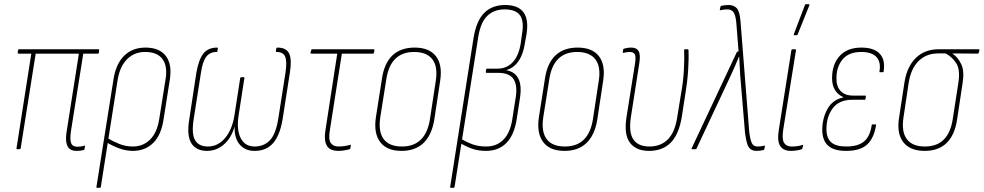

<svg xmlns="http://www.w3.org/2000/svg" viewBox="-20 -715 4713 920"><path d="M346 8Q327 8 314.5 -1Q302 -10 298 -32Q294 -54 300 -89L358 -458H151L79 -4Q78 0 74 0H62Q58 0 59 -4L130 -458H69Q64 -458 65 -464L66 -473Q67 -479 72 -479H452Q457 -479 455 -473L454 -463Q453 -458 448 -458H379L320 -87Q314 -45 321 -28.5Q328 -12 350 -12Q358 -12 366.5 -13Q375 -14 384 -17Q389 -19 387 -14L385 -1Q385 3 380 4Q373 6 365.5 7Q358 8 346 8Z M446 185Q441 185 442 181L524 -336Q536 -410 575.5 -448.5Q615 -487 677 -487Q744 -487 774.5 -447Q805 -407 794 -335L764 -145Q753 -68 714 -30Q675 8 617 8Q584 8 551 -4Q518 -16 488 -35L492 -55Q522 -37 552.5 -25Q583 -13 616 -13Q666 -13 699.5 -46.5Q733 -80 743 -145L773 -333Q784 -397 759 -431.5Q734 -466 675 -466Q624 -466 589.5 -432Q555 -398 544 -334L463 181Q462 185 458 185Z M972 8Q920 8 897 -28.5Q874 -65 887 -144L921 -367Q932 -430 954.5 -458.5Q977 -487 1021 -487Q1024 -487 1024 -483L1022 -472Q1022 -466 1018 -466Q986 -466 968.5 -443.5Q951 -421 943 -367L908 -144Q897 -73 915 -43Q933 -13 976 -13Q1024 -13 1058 -53Q1092 -93 1103 -160L1131 -341Q1132 -345 1136 -345H1148Q1152 -345 1151 -341L1123 -160Q1113 -93 1133.5 -53Q1154 -13 1200 -13Q1244 -13 1272.5 -42Q1301 -71 1313 -144L1348 -367Q1356 -421 1346.5 -443.5Q1337 -466 1305 -466Q1301 -466 1302 -472L1304 -483Q1305 -487 1309 -487Q1352 -487 1365.5 -458.5Q1379 -430 1369 -367L1334 -143Q1321 -66 1288.5 -29Q1256 8 1200 8Q1155 8 1129 -22Q1103 -52 1104 -106H1103Q1088 -53 1052.5 -22.5Q1017 8 972 8Z M1600 8Q1575 8 1559.5 -2.5Q1544 -13 1539 -35.5Q1534 -58 1540 -95L1596 -458H1472Q1467 -458 1468 -463L1471 -474Q1472 -479 1475 -479H1770Q1775 -479 1774 -473L1772 -463Q1771 -458 1767 -458H1618L1561 -94Q1553 -48 1564.5 -30.5Q1576 -13 1602 -13Q1616 -13 1630 -15Q1644 -17 1658 -21Q1661 -23 1661 -18L1659 -5Q1659 -2 1655 0Q1645 3 1630.5 5.5Q1616 8 1600 8Z M1904 8Q1834 8 1802 -34Q1770 -76 1781 -152L1810 -337Q1821 -412 1860.5 -449.5Q1900 -487 1967 -487Q2037 -487 2069 -445.5Q2101 -404 2089 -327L2061 -142Q2049 -68 2009.5 -30Q1970 8 1904 8ZM1906 -13Q1963 -13 1996.5 -46Q2030 -79 2040 -143L2068 -327Q2079 -395 2052 -430.5Q2025 -466 1964 -466Q1908 -466 1874.5 -433.5Q1841 -401 1831 -335L1802 -152Q1792 -84 1818.5 -48.5Q1845 -13 1906 -13Z M2140 185Q2136 185 2137 181L2249 -533Q2263 -617 2301 -654Q2339 -691 2400 -691Q2463 -691 2488.5 -656Q2514 -621 2503 -552L2495 -507Q2487 -454 2464 -421.5Q2441 -389 2408 -380V-378Q2448 -371 2464.5 -337Q2481 -303 2471 -242L2456 -145Q2444 -68 2406.5 -30Q2369 8 2309 8Q2272 8 2242 -2.5Q2212 -13 2183 -31L2186 -52Q2217 -33 2245.5 -23Q2274 -13 2310 -13Q2360 -13 2392.5 -46Q2425 -79 2435 -145L2450 -241Q2461 -302 2442 -334Q2423 -366 2366 -366H2311Q2307 -366 2308 -371L2309 -382Q2310 -386 2315 -386H2364Q2407 -386 2436 -416Q2465 -446 2475 -506L2481 -550Q2492 -611 2472.5 -640.5Q2453 -670 2397 -670Q2347 -670 2314.5 -638.5Q2282 -607 2271 -534L2158 181Q2157 185 2153 185Z M2685 8Q2615 8 2583 -34Q2551 -76 2562 -152L2591 -337Q2602 -412 2641.5 -449.5Q2681 -487 2748 -487Q2818 -487 2850 -445.5Q2882 -404 2870 -327L2842 -142Q2830 -68 2790.5 -30Q2751 8 2685 8ZM2687 -13Q2744 -13 2777.5 -46Q2811 -79 2821 -143L2849 -327Q2860 -395 2833 -430.5Q2806 -466 2745 -466Q2689 -466 2655.5 -433.5Q2622 -401 2612 -335L2583 -152Q2573 -84 2599.5 -48.5Q2626 -13 2687 -13Z M3090 8Q3028 8 2998.5 -31Q2969 -70 2982 -154L3022 -405Q3028 -440 3022.5 -453Q3017 -466 2998 -466Q2992 -466 2984 -465Q2976 -464 2968 -462Q2964 -460 2964 -465L2966 -477Q2966 -481 2970 -482Q2977 -484 2986.5 -485.5Q2996 -487 3005 -487Q3031 -487 3040.5 -469Q3050 -451 3043 -410L3003 -154Q2992 -80 3015 -46.5Q3038 -13 3092 -13Q3146 -13 3180 -47Q3214 -81 3225 -153L3243 -264Q3254 -323 3257 -380.5Q3260 -438 3258 -475Q3258 -479 3262 -479H3276Q3279 -479 3279 -475Q3281 -437 3277.5 -381Q3274 -325 3264 -266L3247 -155Q3233 -71 3194 -31.5Q3155 8 3090 8Z M3606 8Q3588 8 3577 0Q3566 -8 3560 -27Q3554 -46 3550 -77L3527 -352Q3526 -375 3524.5 -397.5Q3523 -420 3522 -444H3521Q3511 -420 3501.5 -397.5Q3492 -375 3481 -352L3317 -2Q3316 0 3313 0H3296Q3293 0 3294 -4L3511 -466Q3512 -468 3515 -468H3519L3508 -608Q3504 -645 3494 -657.5Q3484 -670 3465 -670Q3449 -670 3432 -666Q3431 -665 3429.5 -666Q3428 -667 3429 -668L3432 -682Q3433 -686 3436 -687Q3453 -691 3471 -691Q3496 -691 3510 -676Q3524 -661 3528 -616L3570 -84Q3575 -44 3583 -28.5Q3591 -13 3610 -13Q3619 -13 3626.5 -14Q3634 -15 3642 -17Q3646 -18 3645 -13L3643 -2Q3642 3 3638 4Q3628 6 3621 7Q3614 8 3606 8Z M3769 8Q3734 8 3718.5 -15.5Q3703 -39 3712 -94L3772 -474Q3773 -479 3778 -479H3789Q3795 -479 3794 -474L3733 -94Q3726 -48 3737 -30.5Q3748 -13 3773 -13Q3786 -13 3798.5 -14.5Q3811 -16 3824 -20Q3830 -24 3828 -16L3825 -5Q3824 -1 3822 0Q3810 4 3796.5 6Q3783 8 3769 8ZM3786 -546Q3784 -546 3783.5 -547.5Q3783 -549 3784 -552L3837 -691Q3838 -693 3839 -694Q3840 -695 3843 -695H3855Q3857 -695 3858 -693.5Q3859 -692 3858 -689L3802 -550Q3801 -546 3795 -546Z M4034 8Q3975 8 3947.5 -17.5Q3920 -43 3920 -93Q3920 -147 3944.5 -192Q3969 -237 4020 -248V-250Q3995 -261 3981 -283.5Q3967 -306 3967 -341Q3967 -407 4003.5 -447Q4040 -487 4108 -487Q4167 -487 4195 -458Q4223 -429 4214 -372Q4214 -369 4211 -369H4196Q4193 -369 4194 -372Q4202 -419 4179 -442.5Q4156 -466 4107 -466Q4047 -466 4017.5 -430.5Q3988 -395 3988 -341Q3987 -302 4007.5 -279.5Q4028 -257 4067 -257H4126Q4129 -257 4129 -254L4127 -240Q4127 -237 4123 -237H4064Q4001 -237 3970.5 -196.5Q3940 -156 3940 -96Q3940 -54 3962.5 -33.5Q3985 -13 4035 -13Q4091 -13 4120 -37Q4149 -61 4157 -116Q4158 -119 4161 -119H4174Q4178 -119 4178 -116Q4168 -53 4135 -22.5Q4102 8 4034 8Z M4411 8Q4341 8 4308.5 -33.5Q4276 -75 4288 -151L4314 -321Q4326 -396 4368.5 -437.5Q4411 -479 4478 -479H4669Q4674 -479 4673 -473L4670 -463Q4669 -458 4666 -458L4544 -459V-458Q4570 -441 4586 -407.5Q4602 -374 4592 -314L4566 -142Q4555 -68 4516 -30Q4477 8 4411 8ZM4412 -13Q4469 -13 4502 -46Q4535 -79 4545 -143L4572 -317Q4582 -381 4562 -412Q4542 -443 4511 -459H4475Q4419 -459 4382 -423Q4345 -387 4334 -318L4309 -151Q4299 -83 4325.5 -48Q4352 -13 4412 -13Z"/></svg>

Font: Sofia Sans Condensed Thin
Style: Italic
Weight: 250
Italic angle: -9°
Version: Version 4.100